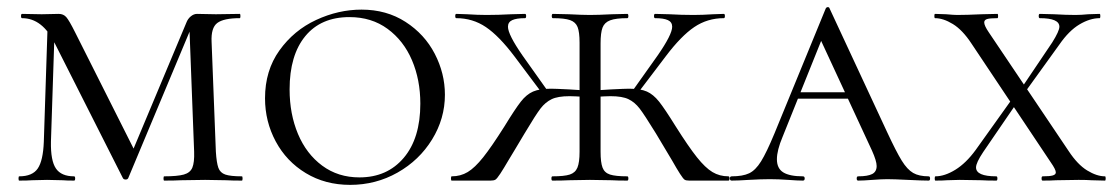

<svg xmlns="http://www.w3.org/2000/svg" viewBox="-20 -507 3134 539"><path d="M114 -446 134 -443 123 -109Q122 -56 137 -34Q152 -12 188 -12Q191 -12 191 -6Q191 0 188 0Q167 0 156 -1L112 -2L70 -1Q57 0 34 0Q32 0 32 -6Q32 -12 34 -12Q71 -12 86 -34Q101 -56 103 -109ZM659 0Q631 0 615 -1L556 -2L488 -1Q471 0 441 0Q439 0 439 -6Q439 -12 441 -12Q478 -12 496 -17Q514 -22 520 -36.5Q526 -51 525 -81L511 -448L528 -456L340 -7Q338 -3 333 -3Q327 -3 325 -7L134 -385Q99 -456 42 -456Q39 -456 39 -462Q39 -468 42 -468L97 -467L145 -468Q158 -468 166 -459Q174 -450 191 -416L360 -80L332 -35L503 -443Q507 -454 515.5 -461Q524 -468 533 -468L586 -467L653 -468Q655 -468 655 -462Q655 -456 653 -456Q608 -456 590 -442.5Q572 -429 574 -389L586 -81Q588 -50 593 -36Q598 -22 612.5 -17Q627 -12 659 -12Q661 -12 661 -6Q661 0 659 0Z M724 -231Q724 -309 764.5 -365.5Q805 -422 867.5 -451Q930 -480 995 -480Q1065 -480 1118.5 -445.5Q1172 -411 1200.5 -356Q1229 -301 1229 -241Q1229 -174 1193 -115.5Q1157 -57 1096 -22.5Q1035 12 963 12Q893 12 838.5 -21Q784 -54 754 -110Q724 -166 724 -231ZM1160 -216Q1160 -283 1136.5 -338Q1113 -393 1068 -426Q1023 -459 961 -459Q881 -459 837 -405.5Q793 -352 793 -256Q793 -187 816.5 -131Q840 -75 884.5 -42Q929 -9 989 -9Q1067 -9 1113.5 -64Q1160 -119 1160 -216Z M1867 -56 1821 -133Q1789 -185 1775.5 -202.5Q1762 -220 1744.5 -228.5Q1727 -237 1694 -237Q1683 -237 1649 -235L1648 -253L1695 -256Q1735 -258 1746 -258Q1778 -258 1796 -250Q1814 -242 1830 -222Q1846 -202 1877 -152Q1913 -95 1936.5 -65.5Q1960 -36 1980 -24Q2000 -12 2025 -12Q2028 -12 2028 -6Q2028 0 2025 0H1915Q1906 0 1902 -2.5Q1898 -5 1889 -19Q1880 -33 1867 -56ZM1531 -12Q1564 -12 1579.5 -17Q1595 -22 1601 -36.5Q1607 -51 1607 -81V-387Q1607 -417 1601.5 -431Q1596 -445 1580.5 -450.5Q1565 -456 1532 -456Q1529 -456 1529 -462Q1529 -468 1532 -468L1577 -467Q1615 -465 1636 -465Q1660 -465 1698 -467L1741 -468Q1744 -468 1744 -462Q1744 -456 1741 -456Q1709 -456 1693 -450Q1677 -444 1671.5 -429.5Q1666 -415 1666 -385V-81Q1666 -51 1671.5 -36.5Q1677 -22 1692.5 -17Q1708 -12 1741 -12Q1744 -12 1744 -6Q1744 0 1741 0Q1713 0 1697 -1L1636 -2L1577 -1Q1560 0 1531 0Q1528 0 1528 -6Q1528 -12 1531 -12ZM1750 -244 1826 -351Q1867 -410 1867 -432Q1867 -445 1855 -450.5Q1843 -456 1819 -456Q1816 -456 1816 -462Q1816 -468 1819 -468L1859 -467Q1893 -465 1927 -465Q1952 -465 1982 -467L2012 -468Q2015 -468 2015 -462Q2015 -456 2012 -456Q1966 -456 1929 -431Q1892 -406 1849 -349L1764 -237ZM1248 -12Q1273 -12 1293 -24Q1313 -36 1336.5 -65.5Q1360 -95 1396 -152Q1426 -201 1442 -221.5Q1458 -242 1476.5 -250Q1495 -258 1527 -258Q1538 -258 1578 -256L1625 -253L1624 -235Q1590 -237 1579 -237Q1546 -237 1528.5 -228.5Q1511 -220 1497.5 -202.5Q1484 -185 1453 -133Q1436 -105 1425.5 -87Q1415 -69 1408 -58Q1394 -34 1384.5 -19.5Q1375 -5 1370.5 -2.5Q1366 0 1357 0H1248Q1246 0 1246 -6Q1246 -12 1248 -12ZM1261 -456Q1258 -456 1258 -462Q1258 -468 1261 -468L1291 -467Q1321 -465 1346 -465Q1379 -465 1415 -467L1454 -468Q1457 -468 1457 -462Q1457 -456 1454 -456Q1430 -456 1418 -450.5Q1406 -445 1406 -432Q1406 -410 1447 -351L1523 -244L1508 -237L1424 -349Q1381 -406 1344 -431Q1307 -456 1261 -456Z M2220 -248H2402L2409 -230H2204ZM2587 0Q2569 0 2529 -2Q2489 -4 2471 -4Q2455 -4 2429 -2Q2403 0 2389 0Q2385 0 2385 -6Q2385 -12 2389 -12Q2416 -12 2428.5 -18.5Q2441 -25 2441 -41Q2441 -55 2428 -84L2276 -412L2302 -434L2177 -123Q2161 -85 2161 -60Q2161 -34 2179 -23Q2197 -12 2234 -12Q2239 -12 2239 -6Q2239 0 2234 0Q2219 0 2193 -2Q2165 -4 2141 -4Q2116 -4 2082 -2Q2052 0 2034 0Q2029 0 2029 -6Q2029 -12 2034 -12Q2065 -12 2083 -20.5Q2101 -29 2116.5 -54Q2132 -79 2154 -132L2298 -483Q2300 -487 2304 -487Q2308 -487 2309 -483L2470 -137Q2496 -81 2511.5 -56Q2527 -31 2543.5 -21.5Q2560 -12 2587 -12Q2591 -12 2591 -6Q2591 0 2587 0Z M2720 -37Q2720 -12 2777 -12Q2780 -12 2780 -6Q2780 0 2777 0Q2750 0 2735 -1L2674 -2L2638 -1Q2628 0 2606 0Q2604 0 2604 -6Q2604 -12 2606 -12Q2632 -12 2662 -30.5Q2692 -49 2719 -86L2829 -240L2844 -232L2740 -80Q2720 -50 2720 -37ZM2954 -432Q2954 -456 2899 -456Q2896 -456 2896 -462Q2896 -468 2899 -468L2939 -467Q2973 -465 2999 -465Q3015 -465 3035 -467L3067 -468Q3069 -468 3069 -462Q3069 -456 3067 -456Q3040 -456 3010.5 -438.5Q2981 -421 2954 -382L2848 -235L2837 -244L2934 -388Q2954 -420 2954 -432ZM3082 0 3044 -1Q3031 -2 3008 -2L2945 -1Q2931 0 2907 0Q2904 0 2904 -6Q2904 -12 2907 -12Q2927 -12 2935.5 -14.5Q2944 -17 2944 -23Q2944 -31 2930 -51L2707 -385Q2682 -423 2655 -439.5Q2628 -456 2605 -456Q2603 -456 2603 -462Q2603 -468 2605 -468L2636 -467Q2658 -465 2667 -465Q2694 -465 2736 -467L2780 -468Q2782 -468 2782 -462Q2782 -456 2780 -456Q2759 -456 2751 -453.5Q2743 -451 2743 -444Q2743 -435 2756 -416L2980 -83Q3005 -45 3032 -28.5Q3059 -12 3082 -12Q3084 -12 3084 -6Q3084 0 3082 0Z"/></svg>

Font: Cormorant Unicase
Style: Regular
Weight: 400
Designer: Christian Thalmann (Catharsis Fonts)
Foundry: Catharsis Fonts
Version: Version 4.000